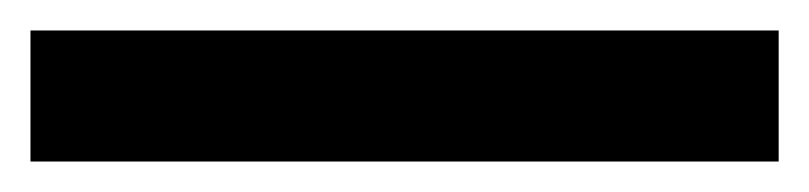

<svg xmlns="http://www.w3.org/2000/svg" viewBox="-23 -866 531 126"><path d="M488 -760H-3V-846H488Z"/></svg>

Font: Noto Sans Lao UI SemCond SemBd
Style: Regular
Weight: 600
Width: 4
Designer: Monotype Design Team
Foundry: Monotype Imaging Inc.
Version: Version 2.000; ttfautohint (v1.8.4.7-5d5b)